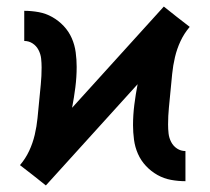

<svg xmlns="http://www.w3.org/2000/svg" viewBox="-20 -553 640 586"><path d="M120 13 81 -18 41 -49Q58 -69 69 -92.5Q80 -116 86 -141.5Q92 -167 94.5 -192.5Q97 -218 99.5 -244Q102 -270 104.5 -295.5Q107 -321 107 -347Q107 -361 105.5 -374.5Q104 -388 97.5 -400.5Q91 -413 79.5 -420.5Q68 -428 54 -428V-520Q76 -520 98 -516Q120 -512 139.5 -501Q159 -490 174.5 -473.5Q190 -457 199 -436.5Q208 -416 211 -393.5Q214 -371 214 -349Q214 -318 210 -286.5Q206 -255 200 -224L480 -533L519 -502L559 -471Q542 -451 531 -427.5Q520 -404 514 -378.5Q508 -353 505.5 -327.5Q503 -302 500.5 -276Q498 -250 495.5 -224.5Q493 -199 493 -173Q493 -159 494.5 -145.5Q496 -132 502.5 -119.5Q509 -107 520.5 -99.5Q532 -92 546 -92V0Q524 0 502 -4Q480 -8 460.5 -19Q441 -30 425.5 -46.5Q410 -63 401 -83.5Q392 -104 389 -126.5Q386 -149 386 -171Q386 -202 390 -233.5Q394 -265 400 -296Z"/></svg>

Font: Iosevka Etoile Semibold
Style: Regular
Weight: 600
Designer: Belleve Invis
Foundry: Belleve Invis
Version: Version 22.1.2; ttfautohint (v1.8.4)